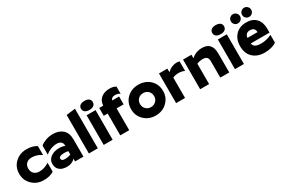

<svg xmlns="http://www.w3.org/2000/svg" viewBox="84 -1858 4345 2972"><g transform="rotate(-30 2257.0 -371.5)"><path d="M496 -493V-334Q415 -390 323 -390Q262 -390 227 -356.5Q192 -323 192 -265Q192 -209 227.5 -174.5Q263 -140 322 -140Q415 -140 496 -196V-37Q426 10 315 10Q193 10 111.5 -69Q30 -148 30 -265Q30 -385 112 -462.5Q194 -540 317 -540Q428 -540 496 -493Z M759 -110Q823 -110 865 -131V-190Q833 -198 797 -198Q698 -198 698 -151Q698 -110 759 -110ZM865 -293Q865 -336 837.5 -358Q810 -380 764 -380Q710 -380 653.5 -357.5Q597 -335 562 -301V-464Q593 -493 655 -516.5Q717 -540 787 -540Q894 -540 959.5 -482Q1025 -424 1025 -302V0H875V-49Q820 10 727 10Q646 10 598.5 -29.5Q551 -69 551 -142Q551 -215 612 -259Q673 -303 762 -303Q823 -303 865 -284Z M1122 -688 1282 -708V0H1122Z M1387 -530H1547V0H1387ZM1545.5 -600.5Q1518 -579 1468 -579Q1418 -579 1390 -600.5Q1362 -622 1362 -660Q1362 -698 1390 -719Q1418 -740 1468 -740Q1518 -740 1545.5 -719Q1573 -698 1573 -660Q1573 -622 1545.5 -600.5Z M2010 -683V-555Q1976 -581 1920 -581Q1858 -581 1845 -530H1968V-390H1843V0H1683V-390H1613V-530H1684Q1690 -617 1748 -663.5Q1806 -710 1898 -710Q1966 -710 2010 -683Z M2315 10Q2438 10 2519.5 -69Q2601 -148 2601 -265Q2601 -385 2520 -462.5Q2439 -540 2315 -540Q2192 -540 2111 -462.5Q2030 -385 2030 -265Q2030 -148 2111.5 -69Q2193 10 2315 10ZM2315 -140Q2263 -140 2226.5 -175.5Q2190 -211 2190 -265Q2190 -321 2226 -355.5Q2262 -390 2315 -390Q2368 -390 2404.5 -355.5Q2441 -321 2441 -265Q2441 -210 2404.5 -175Q2368 -140 2315 -140Z M2681 -530H2831V-467Q2910 -540 3001 -540Q3025 -540 3051 -532V-361Q3005 -385 2945 -385Q2888 -385 2841 -364V0H2681Z M3380 -385Q3322 -385 3271 -364V0H3111V-530H3261V-467Q3342 -540 3453 -540Q3631 -540 3631 -340V0H3471V-297Q3471 -385 3380 -385Z M3733 -530H3893V0H3733ZM3891.5 -600.5Q3864 -579 3814 -579Q3764 -579 3736 -600.5Q3708 -622 3708 -660Q3708 -698 3736 -719Q3764 -740 3814 -740Q3864 -740 3891.5 -719Q3919 -698 3919 -660Q3919 -622 3891.5 -600.5Z M4474 -47Q4446 -23 4388 -6.5Q4330 10 4267 10Q4135 10 4057 -62.5Q3979 -135 3979 -265Q3979 -389 4051 -464.5Q4123 -540 4243 -540Q4355 -540 4417 -474.5Q4479 -409 4479 -295V-222H4143Q4150 -180 4183.5 -160Q4217 -140 4286 -140Q4377 -140 4474 -185ZM4233 -406Q4190 -406 4167.5 -382.5Q4145 -359 4142 -322H4322Q4322 -360 4300.5 -383Q4279 -406 4233 -406ZM4187 -613.5Q4163 -590 4129 -590Q4095 -590 4071.5 -613.5Q4048 -637 4048 -671Q4048 -705 4071.5 -729Q4095 -753 4129 -753Q4163 -753 4187 -729Q4211 -705 4211 -671Q4211 -637 4187 -613.5ZM4387 -613.5Q4363 -590 4329 -590Q4295 -590 4271.5 -613.5Q4248 -637 4248 -671Q4248 -705 4271.5 -729Q4295 -753 4329 -753Q4363 -753 4387 -729Q4411 -705 4411 -671Q4411 -637 4387 -613.5Z"/></g></svg>

Font: Roundo
Style: Bold
Weight: 700
Designer: Namrata Goyal (Gurmukhi), Shiva Nallaperumal (Latin)
Foundry: Indian Type Foundry
Version: Version 1.000;PS 1.0;hotconv 1.0.88;makeotf.lib2.5.647800